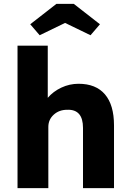

<svg xmlns="http://www.w3.org/2000/svg" viewBox="-20 -977 675 997"><path d="M71 0V-740H228V-469Q256 -502 298.5 -522Q341 -542 388 -542Q478 -542 525 -487Q572 -432 572 -326V0H411V-313Q411 -410 329 -407Q287 -407 259 -381.5Q231 -356 231 -318V0ZM186 -794 137 -851 273 -957H363L499 -851L450 -794L318 -858Z"/></svg>

Font: Lexend Deca
Style: Bold
Weight: 700
Designer: Bonnie Shaver-Troup, Thomas Jockin
Foundry: Lexend
Version: Version 1.008; ttfautohint (v1.8.4.7-5d5b)